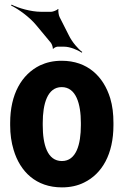

<svg xmlns="http://www.w3.org/2000/svg" viewBox="-20 -801 551 831"><path d="M24 -269V-259C24 -220 29 -185 39 -152C67 -58 136 10 248 10C284 10 316 3 344 -11C422 -49 471 -134 471 -259V-269C471 -308 467 -343 457 -376C428 -470 359 -538 247 -538C211 -538 181 -531 153 -518C74 -479 24 -394 24 -269ZM330 -269V-259C330 -176 310 -104 248 -104C185 -104 165 -175 165 -259V-269C165 -351 185 -424 247 -424C309 -424 330 -352 330 -269ZM278 -648 238 -727C234 -734 231 -755 233 -761L231 -762C227 -757 209 -750 202 -750H157C115 -750 59 -766 30 -781L28 -777C58 -763 107 -728 136 -693L200 -616C204 -611 210 -596 208 -591L211 -590C213 -594 224 -599 229 -599H257C283 -599 316 -585 334 -573L336 -576C318 -589 292 -619 278 -648Z"/></svg>

Font: Asimov
Style: EdgeExtreme
Weight: 500
Designer: Google
Version: Version 2.000980: 2014